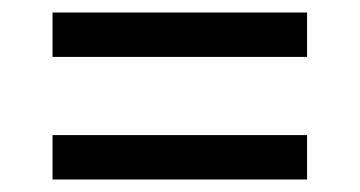

<svg xmlns="http://www.w3.org/2000/svg" viewBox="-20 -476 575 307"><path d="M64 -456V-385H471V-456ZM64 -260V-189H471V-260Z"/></svg>

Font: Noto Sans Bengali UI SemiCondensed
Style: Regular
Weight: 400
Width: 4
Designer: Jelle Bosma - Monotype Design Team
Foundry: Monotype Imaging Inc.
Version: Version 2.003